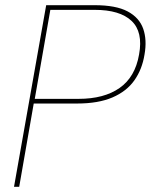

<svg xmlns="http://www.w3.org/2000/svg" viewBox="-20 -720 581 740"><path d="M34 0 158 -700H345Q427 -700 472 -676Q517 -652 532 -609Q547 -566 537 -510Q528 -453 498 -410.5Q468 -368 413.5 -344.5Q359 -321 277 -321H110L54 0ZM114 -339H283Q381 -339 441 -381Q501 -423 516 -510Q532 -597 487 -639.5Q442 -682 345 -682H174Z"/></svg>

Font: DM Sans 16pt Thin
Style: Italic
Weight: 250
Italic angle: -10°
Version: Version 4.004;gftools[0.9.30]